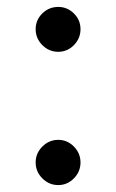

<svg xmlns="http://www.w3.org/2000/svg" viewBox="-20 -530 339 560"><path d="M149.9 -378.9Q123 -378.9 103.5 -398.4Q84 -418 84 -444.8Q84 -471.7 103.3 -490.7Q122.6 -509.8 149.9 -509.8Q176.3 -509.8 195.6 -490.7Q214.8 -471.7 214.8 -444.8Q214.8 -418 195.6 -398.4Q176.3 -378.9 149.9 -378.9ZM149.9 9.8Q123 9.8 103.5 -9.8Q84 -29.3 84 -56.2Q84 -83 103.5 -102.5Q123 -122.1 149.9 -122.1Q176.3 -122.1 195.6 -102.5Q214.8 -83 214.8 -56.2Q214.8 -29.3 195.6 -9.8Q176.3 9.8 149.9 9.8Z"/></svg>

Font: Oakes Grotesk Medium
Style: Regular
Weight: 500
Designer: Samuel Oakes
Foundry: Samuel Oakes
Version: Version 1.000;PS 001.000;hotconv 1.0.88;makeotf.lib2.5.64775